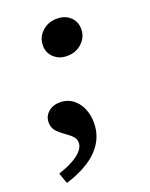

<svg xmlns="http://www.w3.org/2000/svg" viewBox="-115 -491 553 707"><g transform="rotate(-20 161.0 -137.5)"><path d="M113.6 -352Q113.6 -383.9 137.2 -406Q160.7 -428 195.3 -428Q227.1 -428 247.2 -409.4Q267.2 -390.8 267.2 -361.6Q267.2 -329.9 243.6 -307.8Q220.1 -285.7 185.3 -285.7Q154.2 -285.7 133.9 -304.6Q113.6 -323.5 113.6 -352ZM115.5 28.4Q115.5 14.4 106.5 4.4Q97.4 -5.6 79.7 -18Q58.5 -33 47.5 -45.8Q36.5 -58.6 36.5 -78.6Q36.5 -103 54.8 -118.9Q73.1 -134.7 101.6 -134.7Q127.9 -134.7 148.8 -120Q169.7 -105.3 181.4 -79.4Q193.2 -53.6 193.2 -20.9Q193.2 39.1 150.4 83.3Q107.6 127.5 23.8 153.2L8.8 111.3Q60.5 94.4 88 73Q115.5 51.5 115.5 28.4Z"/></g></svg>

Font: Playfair Micro SmCond SmLight
Style: Italic
Weight: 360
Width: 4
Italic angle: -15.6°
Designer: Claus Eggers Sørensen
Foundry: Claus Eggers Sørensen
Version: Version 2.203;Glyphs 3.3 (3326)